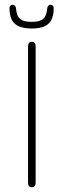

<svg xmlns="http://www.w3.org/2000/svg" viewBox="-20 -780 268 808"><path d="M98 -12Q98 -2 102 3Q106 8 114 8Q122 8 126 3Q130 -2 130 -12V-584Q130 -594 126 -599Q122 -604 114 -604Q106 -604 102 -599Q98 -594 98 -584ZM178 -739Q175 -711 160.5 -699.5Q146 -688 113 -688Q80 -688 65.5 -699.5Q51 -711 48 -739Q47 -760 33 -760Q27 -760 23.5 -756Q20 -752 20 -746Q20 -716 29.5 -697Q39 -678 60 -669Q81 -660 114 -660Q146 -660 166.5 -669Q187 -678 196.5 -697Q206 -716 206 -746Q206 -752 202.5 -756Q199 -760 193 -760Q179 -760 178 -739Z"/></svg>

Font: Beiruti ExtraLight
Style: Regular
Weight: 250
Designer: Arlette Boutros
Foundry: Boutros
Version: Version 1.41